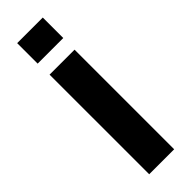

<svg xmlns="http://www.w3.org/2000/svg" viewBox="-240 -706 722 722"><g transform="rotate(-45 120.5 -345.0)"><path d="M188 -694.8V-585.9H51.8V-694.8ZM187 -524.9V4.9H54.2V-524.9Z"/></g></svg>

Font: D-DIN-PRO ExtraBold
Style: Bold
Weight: 800
Designer: Charles Nix
Foundry: CyberFei
Version: Version 1.000;hotconv 1.0.109;makeotfexe 2.5.65596